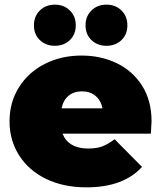

<svg xmlns="http://www.w3.org/2000/svg" viewBox="-20 -796 693 826"><path d="M629 -221H249Q261 -190 289 -173.5Q317 -157 359 -157Q395 -157 419.5 -166Q444 -175 473 -197L591 -78Q511 10 352 10Q253 10 178 -26.5Q103 -63 62 -128Q21 -193 21 -274Q21 -356 61.5 -420.5Q102 -485 172.5 -521Q243 -557 331 -557Q414 -557 482.5 -524Q551 -491 591.5 -427Q632 -363 632 -274Q632 -269 629 -221ZM245 -330H421Q414 -364 391 -383.5Q368 -403 333 -403Q298 -403 275 -384Q252 -365 245 -330ZM126 -687Q126 -726 151.5 -751Q177 -776 216 -776Q255 -776 280.5 -751Q306 -726 306 -687Q306 -648 280.5 -623.5Q255 -599 216 -599Q177 -599 151.5 -623.5Q126 -648 126 -687ZM348 -687Q348 -726 373.5 -751Q399 -776 438 -776Q477 -776 502.5 -751Q528 -726 528 -687Q528 -648 502.5 -623.5Q477 -599 438 -599Q399 -599 373.5 -623.5Q348 -648 348 -687Z"/></svg>

Font: AtCorfu Sans
Style: AtCorfu Sans Black
Weight: 900
Designer: Kostas Teopoulos
Foundry: Kostas Teopoulos
Version: Version 1.00 July 8, 2025, initial release